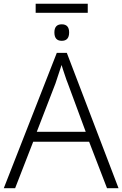

<svg xmlns="http://www.w3.org/2000/svg" viewBox="-20 -997 648 1017"><path d="M168.9 -977.1V-929.2H444.8V-977.1ZM307.1 -868.2C281.2 -868.2 268.1 -854 268.1 -825.2C268.1 -795.4 281.2 -780.8 307.1 -780.8C333 -780.8 346.2 -795.4 346.2 -825.2C346.2 -854 333 -868.2 307.1 -868.2ZM607.9 0 334 -716.8H280.8L0 0H60.1L155.8 -246.1H452.1L546.9 0ZM434.1 -298.8H174.8L273.9 -555.2C281.7 -580.6 294.9 -617.2 306.2 -652.8C310.5 -637.7 316.4 -620.1 323.2 -600.1C329.6 -580.1 335 -565.4 338.9 -556.2Z"/></svg>

Font: Noto Reveo Sans
Style: Regular
Weight: 300
Designer: Monotype Design Team
Foundry: Monotype Imaging Inc.
Version: Version 2.007